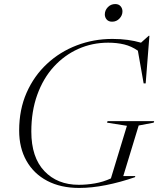

<svg xmlns="http://www.w3.org/2000/svg" viewBox="-20 -917 784 947"><path d="M368.5 -5.5Q407.5 -5.5 448.2 -12.5Q489 -19.5 527 -37L606 -296.5L508 -312L510.5 -319.5H740.5L738 -312L664 -298L588 -48.5H647.5L645.5 -43Q573 -18 502.8 -4Q432.5 10 370.5 10Q279.5 10 213 -25Q146.5 -60 110.5 -123.8Q74.5 -187.5 74.5 -273Q74.5 -376.5 111.2 -459.8Q148 -543 211.8 -602.2Q275.5 -661.5 358.5 -693.2Q441.5 -725 534.5 -725Q576 -725 610.2 -720.2Q644.5 -715.5 675.5 -706.5L713.5 -740.5H717L698.5 -505.5H688.5L660 -667Q628.5 -689 592.5 -697.8Q556.5 -706.5 513.5 -706.5Q435 -706.5 366.2 -675.8Q297.5 -645 245.2 -587.8Q193 -530.5 163.8 -449.5Q134.5 -368.5 134.5 -268Q134.5 -141 198.8 -73.2Q263 -5.5 368.5 -5.5ZM533 -810Q515.5 -810 506.2 -820.8Q497 -831.5 497 -846Q497 -866 511.8 -881.5Q526.5 -897 548.5 -897Q565.5 -897 574.8 -886.2Q584 -875.5 584 -861Q584 -841 569.2 -825.5Q554.5 -810 533 -810Z"/></svg>

Font: Newsreader Display Light
Style: Italic
Weight: 300
Italic angle: -17°
Designer: Hugues Gentile
Foundry: Production Type
Version: Version 1.001